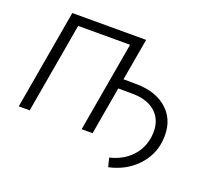

<svg xmlns="http://www.w3.org/2000/svg" viewBox="-114 -676 1058 957"><g transform="rotate(20 415.5 -197.5)"><path d="M467.8 -305.2 534.2 -304.7Q646 -303.7 706.3 -244.1Q766.6 -184.6 756.3 -84Q748 -4.4 690.9 54.7Q633.8 113.8 545.9 132.8L534.2 85.9Q603 69.3 646 24.4Q689 -20.5 697.3 -85Q706.5 -161.6 664.3 -206.1Q622.1 -250.5 541 -252.9L459 -253.4L415 0H356.9L439.9 -478H164.6L81.5 0H23.4L115.2 -528.3H506.8Z"/></g></svg>

Font: RobotoInd Light
Style: Italic
Weight: 300
Italic angle: -12°
Designer: Google
Version: Version 2.001151; 2014